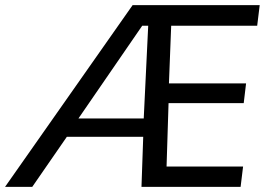

<svg xmlns="http://www.w3.org/2000/svg" viewBox="-27 -731 1054 751"><path d="M279.8 -267.6H535.2L552.7 -630.4H529.3ZM-7.3 0 491.7 -710.9H988.8L979 -630.4H642.6L633.8 -404.8H935.5L926.3 -327.6H632.3L624.5 -79.6H923.8L914.1 0H526.4L533.2 -195.8H234.4L99.1 0Z"/></svg>

Font: Ride
Style: Italic
Weight: 400
Version: Version 3.000